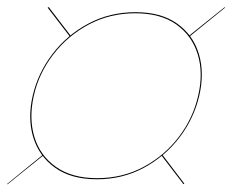

<svg xmlns="http://www.w3.org/2000/svg" viewBox="-98 -648 688 528"><path d="M168.5 -155Q98 -155 53.8 -186.5Q9.5 -218 -6.5 -270.2Q-22.5 -322.5 -8 -385Q6.5 -447.5 46.5 -499.8Q86.5 -552 145.2 -583.2Q204 -614.5 274.5 -614.5Q345 -614.5 389 -583.2Q433 -552 448.8 -499.8Q464.5 -447.5 450 -385Q435.5 -322.5 395.8 -270.2Q356 -218 297.5 -186.5Q239 -155 168.5 -155ZM-77.5 -141 -78 -142.5 20 -222.5 21 -220.5ZM406.5 -141.5 346 -220.5 348.5 -222.5 409 -143ZM169 -158Q239 -158 296.8 -189Q354.5 -220 393.8 -271.5Q433 -323 447 -385Q461.5 -447 445.8 -498.5Q430 -550 386.8 -580.8Q343.5 -611.5 274 -611.5Q204.5 -611.5 146.5 -580.8Q88.5 -550 48.8 -498.5Q9 -447 -5 -385Q-19 -323 -3.5 -271.5Q12 -220 56 -189Q100 -158 169 -158ZM94.5 -547 33 -627 36 -628.5 97 -549ZM423 -547.5 421.5 -549.5 519.5 -628 521 -627Z"/></svg>

Font: Bodoni Moda 72pt Medium
Style: Italic
Weight: 500
Italic angle: -13°
Designer: Owen Earl
Foundry: indestructible type
Version: Version 2.004